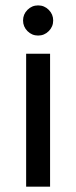

<svg xmlns="http://www.w3.org/2000/svg" viewBox="-20 -702 287 722"><path d="M78.3 0V-500H168.3V0ZM123.3 -568.3Q100 -568.3 83.3 -585Q66.7 -601.7 66.7 -625Q66.7 -648.3 83.3 -665Q100 -681.7 123.3 -681.7Q146.7 -681.7 163.3 -665Q180 -648.3 180 -625Q180 -601.7 163.3 -585Q146.7 -568.3 123.3 -568.3Z"/></svg>

Font: Funnel Sans Light
Style: Regular
Weight: 400
Version: Version 1.000